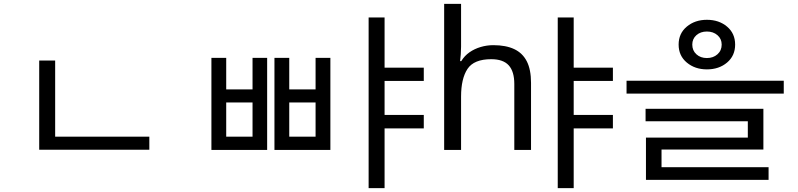

<svg xmlns="http://www.w3.org/2000/svg" viewBox="-20 -780 4150 999"><path d="M184 -69H757V-1H184ZM184 -465H267V-43H184Z M1080 -479H1157V-315H1294V-479H1370V0H1080ZM1157 -247V-69H1294V-247ZM1408 -479H1485V-315H1622V-479H1699V0H1408ZM1485 -247V-69H1622V-247Z M1956 -428H2185V-359H1956ZM1956 -182H2185V-112H1956ZM1898 -689H1981V199H1898Z M2379 -537Q2379 -518 2377.5 -498Q2376 -478 2374 -462H2380Q2397 -490 2423 -508Q2449 -526 2481 -535.5Q2513 -545 2547 -545Q2612 -545 2655.5 -524.5Q2699 -504 2721 -461Q2743 -418 2743 -349V0H2656V-343Q2656 -408 2627 -440Q2598 -472 2536 -472Q2446 -472 2412.5 -421.5Q2379 -371 2379 -277V0H2291V-760H2379Z M2940 -428H3169V-359H2940ZM2940 -182H3169V-112H2940ZM2882 -689H2965V199H2882Z M3658 -677Q3721 -677 3763 -641.5Q3805 -606 3805 -548Q3805 -490 3763 -454.5Q3721 -419 3658 -419Q3596 -419 3553.5 -454.5Q3511 -490 3511 -548Q3511 -606 3553.5 -641.5Q3596 -677 3658 -677ZM3658 -616Q3625 -616 3603.5 -597Q3582 -578 3582 -548Q3582 -517 3603.5 -497.5Q3625 -478 3658 -478Q3691 -478 3713 -497.5Q3735 -517 3735 -548Q3735 -578 3713 -597Q3691 -616 3658 -616ZM3240 -360H4058V-293H3240ZM3339 -214H3952V-2H3422V112H3341V-64H3871V-149H3339ZM3341 90H3979V156H3341Z"/></svg>

Font: hexlkorean05
Style: Book
Weight: 400
Designer: Jelle Bosma - Monotype Design Team
Foundry: Monotype Imaging Inc.
Version: Version 2.003